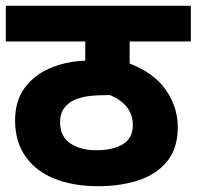

<svg xmlns="http://www.w3.org/2000/svg" viewBox="-20 -642 678 662"><path d="M638 -499H427V-423Q512 -390 552.5 -331Q593 -272 593 -204Q593 -131 556.5 -86Q520 -41 458 -20.5Q396 0 319 0Q232 0 167.5 -26Q103 -52 67.5 -103Q32 -154 32 -227Q32 -293 64 -337.5Q96 -382 150.5 -406Q205 -430 274 -433V-499H0V-622H638ZM312 -124Q370 -124 404 -145Q438 -166 438 -211Q438 -280 360 -314H353Q300 -314 273 -308.5Q246 -303 228 -293Q187 -269 187 -221Q187 -172 222 -148Q257 -124 312 -124Z"/></svg>

Font: Noto Sans ExtraBold
Style: Regular
Weight: 800
Designer: Monotype Design Team
Foundry: Monotype Imaging Inc.
Version: Version 2.007